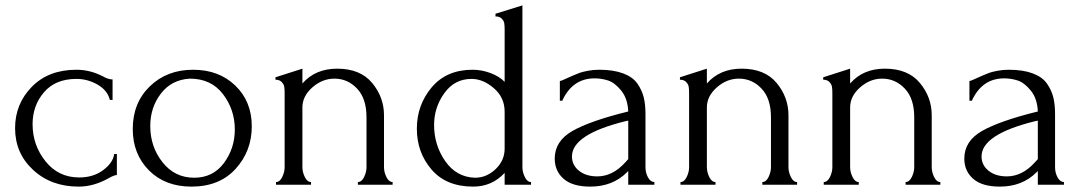

<svg xmlns="http://www.w3.org/2000/svg" viewBox="-20 -686 4022 713"><path d="M414 -114V-36Q404 -36 383 -24Q328 7 272 7Q170 7 103 -55Q36 -117 36 -210Q36 -300 98 -363.5Q160 -427 264 -427Q315 -427 363 -402Q382 -391 398 -391V-315H388Q379 -351 342 -372Q305 -393 264 -393Q186 -393 143.5 -343.5Q101 -294 101 -225Q101 -147 149 -87Q197 -27 274 -27Q327 -27 363.5 -54.5Q400 -82 404 -114Z M691 7Q593 7 533 -53.5Q473 -114 473 -207Q473 -304 536.5 -365.5Q600 -427 697 -427Q793 -427 854 -368Q915 -309 915 -217Q915 -125 855 -59Q795 7 691 7ZM685 -394Q617 -390 577.5 -338.5Q538 -287 538 -218Q538 -141 583.5 -83.5Q629 -26 701 -26Q771 -26 811.5 -80.5Q852 -135 852 -205Q852 -279 808 -336.5Q764 -394 685 -394Z M1406 -258V-65Q1406 -47 1415 -28.5Q1424 -10 1438 -10V0H1309V-10Q1323 -10 1332 -28.5Q1341 -47 1341 -65V-251Q1341 -320 1306 -357Q1271 -394 1222 -394Q1177 -394 1140 -361.5Q1103 -329 1103 -287V-65Q1103 -47 1112 -28.5Q1121 -10 1135 -10V0H1005V-10Q1019 -10 1028 -28.5Q1037 -47 1037 -65V-341Q1037 -355 1035.5 -364Q1034 -373 1026 -381.5Q1018 -390 1003 -390V-399L1103 -431V-376Q1151 -431 1232 -431Q1318 -431 1362 -378Q1406 -325 1406 -258Z M1952 0H1854V-44Q1807 7 1737 7Q1637 7 1582.5 -56.5Q1528 -120 1528 -208Q1528 -296 1583 -361.5Q1638 -427 1735 -427Q1769 -427 1802 -414.5Q1835 -402 1854 -382V-577Q1854 -591 1852.5 -600Q1851 -609 1843 -617Q1835 -625 1820 -625V-635L1920 -666V-65Q1920 -47 1929 -28.5Q1938 -10 1952 -10ZM1744 -26Q1787 -26 1820.5 -58Q1854 -90 1854 -134V-271Q1854 -324 1814 -358.5Q1774 -393 1731 -393Q1668 -393 1630 -340Q1592 -287 1592 -222Q1592 -147 1633.5 -87.5Q1675 -28 1744 -26Z M2410 0H2313V-51L2308 -46Q2255 7 2172 7Q2106 7 2073 -22Q2040 -51 2040 -97Q2040 -162 2105.5 -199.5Q2171 -237 2313 -272Q2311 -320 2287 -349.5Q2263 -379 2238.5 -387Q2214 -395 2188 -395Q2106 -395 2068 -312H2059V-385Q2065 -386 2076.5 -391.5Q2088 -397 2091 -398Q2093 -399 2108 -405.5Q2123 -412 2132.5 -415.5Q2142 -419 2162.5 -423Q2183 -427 2205 -427Q2258 -427 2294 -413.5Q2330 -400 2347 -375.5Q2364 -351 2370.5 -324.5Q2377 -298 2377 -263V-65Q2377 -44 2386.5 -27Q2396 -10 2410 -10ZM2302 -83 2313 -95V-238L2303 -236Q2104 -187 2104 -105Q2104 -73 2130 -52Q2156 -31 2198 -31Q2255 -31 2302 -83Z M2908 -258V-65Q2908 -47 2917 -28.5Q2926 -10 2940 -10V0H2811V-10Q2825 -10 2834 -28.5Q2843 -47 2843 -65V-251Q2843 -320 2808 -357Q2773 -394 2724 -394Q2679 -394 2642 -361.5Q2605 -329 2605 -287V-65Q2605 -47 2614 -28.5Q2623 -10 2637 -10V0H2507V-10Q2521 -10 2530 -28.5Q2539 -47 2539 -65V-341Q2539 -355 2537.5 -364Q2536 -373 2528 -381.5Q2520 -390 2505 -390V-399L2605 -431V-376Q2653 -431 2734 -431Q2820 -431 2864 -378Q2908 -325 2908 -258Z M3440 -258V-65Q3440 -47 3449 -28.5Q3458 -10 3472 -10V0H3343V-10Q3357 -10 3366 -28.5Q3375 -47 3375 -65V-251Q3375 -320 3340 -357Q3305 -394 3256 -394Q3211 -394 3174 -361.5Q3137 -329 3137 -287V-65Q3137 -47 3146 -28.5Q3155 -10 3169 -10V0H3039V-10Q3053 -10 3062 -28.5Q3071 -47 3071 -65V-341Q3071 -355 3069.5 -364Q3068 -373 3060 -381.5Q3052 -390 3037 -390V-399L3137 -431V-376Q3185 -431 3266 -431Q3352 -431 3396 -378Q3440 -325 3440 -258Z M3931 0H3834V-51L3829 -46Q3776 7 3693 7Q3627 7 3594 -22Q3561 -51 3561 -97Q3561 -162 3626.5 -199.5Q3692 -237 3834 -272Q3832 -320 3808 -349.5Q3784 -379 3759.5 -387Q3735 -395 3709 -395Q3627 -395 3589 -312H3580V-385Q3586 -386 3597.5 -391.5Q3609 -397 3612 -398Q3614 -399 3629 -405.5Q3644 -412 3653.5 -415.5Q3663 -419 3683.5 -423Q3704 -427 3726 -427Q3779 -427 3815 -413.5Q3851 -400 3868 -375.5Q3885 -351 3891.5 -324.5Q3898 -298 3898 -263V-65Q3898 -44 3907.5 -27Q3917 -10 3931 -10ZM3823 -83 3834 -95V-238L3824 -236Q3625 -187 3625 -105Q3625 -73 3651 -52Q3677 -31 3719 -31Q3776 -31 3823 -83Z"/></svg>

Font: Forum
Style: Regular
Weight: 400
Designer: Denis Masharov
Foundry: Denis Masharov
Version: Version 1.000